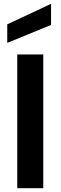

<svg xmlns="http://www.w3.org/2000/svg" viewBox="-20 -985 317 1005"><path d="M70.3 -700H206.4V0H70.3ZM18 -857.8 247.2 -964.9V-854.5L18 -760.5Z"/></svg>

Font: AF Albert Sans Medium
Style: Regular
Weight: 500
Designer: Andreas Rasmussen
Foundry: a.Foundry
Version: Version 1.300;Glyphs 3.2 (3231)